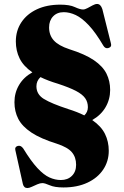

<svg xmlns="http://www.w3.org/2000/svg" viewBox="-20 -735 628 970"><path d="M194 190Q183 190 168.5 196.2Q154 202.5 140.5 208.8Q127 215 118.5 215Q100.5 215 95.5 194.5L57.5 23.5Q53.5 7.5 69 2.5Q84.5 -2.5 97 14.5Q136.5 79 168.8 113.8Q201 148.5 229.8 161.5Q258.5 174.5 287.5 174.5Q322 174.5 343.2 153.5Q364.5 132.5 364.5 97.5Q364.5 59.5 343.2 34.2Q322 9 267 -9Q185 -34.5 138.5 -65.5Q92 -96.5 72.5 -134.2Q53 -172 53 -218.5Q53 -266.5 76.5 -306Q100 -345.5 143.5 -369.5Q98 -401 79 -440Q60 -479 60 -525.5Q60 -580 87.8 -622Q115.5 -664 166 -687.8Q216.5 -711.5 284.5 -711.5Q332 -711.5 358.2 -699.2Q384.5 -687 399.5 -687Q409 -687 422 -694Q435 -701 448 -708Q461 -715 470.5 -715Q488.5 -715 497 -689L540 -517.5Q546.5 -497 526.5 -492Q511.5 -488.5 502 -504.5Q462.5 -571.5 428 -608Q393.5 -644.5 362.5 -659Q331.5 -673.5 302 -673.5Q268.5 -673.5 248.2 -652.2Q228 -631 228 -596.5Q228 -557 251.8 -530.8Q275.5 -504.5 330 -486.5Q409.5 -461.5 454.5 -430.8Q499.5 -400 518 -362.8Q536.5 -325.5 536.5 -280.5Q536.5 -233 513.2 -193.2Q490 -153.5 446 -128.5Q491.5 -97 510.5 -58.2Q529.5 -19.5 529.5 26.5Q529.5 80 501.2 122Q473 164 421.5 188Q370 212 300.5 212Q256 212 231.2 201Q206.5 190 194 190ZM324.5 -184Q371 -169.5 406 -152Q424 -169 424 -193.5Q424 -219.5 410.2 -239Q396.5 -258.5 363.5 -275.8Q330.5 -293 272.5 -312Q222 -327 184.5 -345.5Q164 -326.5 164 -299Q164 -258 202.2 -234.8Q240.5 -211.5 324.5 -184Z"/></svg>

Font: Fraunces 72pt Black
Style: Regular
Weight: 900
Version: Version 1.000;[0bf87f6ff]